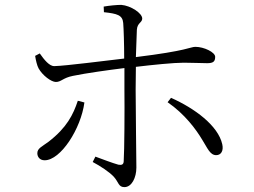

<svg xmlns="http://www.w3.org/2000/svg" viewBox="-20 -755 1040 787"><path d="M809 -182C829 -151 840 -119 866 -119C887 -119 897 -138 891 -164C874 -240 778 -311 681 -354L667 -336C738 -287 784 -224 809 -182ZM299 -342C280 -285 254 -232 179 -174C152 -154 133 -147 133 -127C133 -112 143 -98 163 -98C229 -98 312 -228 326 -335ZM124 -526C127 -507 132 -486 138 -475C154 -446 190 -419 209 -419C231 -419 238 -436 279 -444C332 -455 425 -468 490 -476V-390C491 -305 490 -138 487 -93C486 -79 477 -78 465 -80C440 -87 401 -102 371 -113L360 -91C392 -74 427 -51 446 -31C467 -8 465 12 490 12C520 12 539 -27 539 -68C539 -92 536 -320 536 -388L537 -481C604 -489 692 -498 733 -498C773 -498 801 -496 829 -496C853 -496 862 -502 862 -522C862 -541 816 -563 781 -563C760 -563 750 -547 537 -521L541 -633C543 -662 563 -662 563 -679C563 -701 516 -732 477 -735C458 -735 428 -732 405 -728L406 -705C461 -699 482 -693 485 -661C487 -636 489 -576 489 -515C418 -507 249 -485 203 -484C183 -483 161 -510 143 -536Z"/></svg>

Font: Noto Serif TC Light
Style: Regular
Weight: 300
Designer: Ryoko NISHIZUKA 西塚涼子 (kana & ideographs); Frank Grießhammer (Latin, Greek & Cyrillic); Wenlong ZHANG 张文龙 (bopomofo); San
Foundry: Adobe
Version: Version 2.001;hotconv 1.1.0;makeotfexe 2.6.0